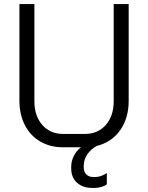

<svg xmlns="http://www.w3.org/2000/svg" viewBox="-20 -720 732 949"><path d="M616 -700V-222Q616 -136 574 -76.5Q532 -17 459 1Q429 17 411.5 43Q394 69 394 99V109Q394 129 406.5 142Q419 155 442 155H452Q465 155 480.5 149.5Q496 144 508 135V191Q498 199 480.5 204Q463 209 447 209H437Q389 209 360.5 183Q332 157 332 113V103Q332 76 345 50.5Q358 25 380 8H292Q228 8 179 -20.5Q130 -49 103 -101.5Q76 -154 76 -222V-700H150V-220Q150 -147 189 -102.5Q228 -58 292 -58H400Q464 -58 503 -102.5Q542 -147 542 -220V-700Z"/></svg>

Font: Stavian Regular
Style: Regular
Weight: 400
Version: Version 1.000; ttfautohint (v1.6)